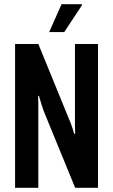

<svg xmlns="http://www.w3.org/2000/svg" viewBox="-20 -897 540 917"><path d="M52 0V-687H163L311 -325Q314 -318 318.5 -306.5Q323 -295 327 -282.5Q331 -270 334 -258H339Q338 -278 338 -296.5Q338 -315 338 -325V-687H448V0H339L189 -366Q185 -377 178.5 -397Q172 -417 166 -439H162Q163 -424 163 -403.5Q163 -383 163 -366V0ZM215 -744 274 -877H371L372 -873L287 -744Z"/></svg>

Font: Archivo ExtraCondensed SemiBold
Style: Regular
Weight: 600
Width: 2
Designer: Hector Gatti
Foundry: Omnibus-Type
Version: Version 2.001